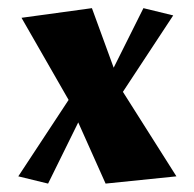

<svg xmlns="http://www.w3.org/2000/svg" viewBox="-20 -428 471 466"><path d="M24.4 0 146.5 -185.5 32.2 -384.8 203.1 -408.2 255.9 -263.7 328.1 -408.2 400.4 -390.6 278.3 -205.1 408.2 0 236.3 17.6 169.9 -130.9 96.7 17.6Z"/></svg>

Font: Ravi Prakash
Style: Regular
Weight: 400
Designer: Appaji Ambarisha Darbha
Version: Version 1.0.4; ttfautohint (v1.2.42-39fb)